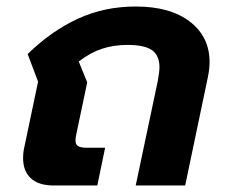

<svg xmlns="http://www.w3.org/2000/svg" viewBox="-20 -570 691 590"><path d="M51 -84Q51 -103 55 -119L97 -319L65 -404Q138 -475 219.5 -512.5Q301 -550 397 -550Q503 -550 563.5 -503.5Q624 -457 624 -379Q624 -359 619 -334L549 0H397L465 -322Q470 -349 470 -364Q470 -399 447.5 -415.5Q425 -432 372 -432Q329 -432 293 -420Q257 -408 222 -381L248 -317L215 -160Q212 -147 212 -138Q212 -126 220 -121Q228 -116 247 -116H303L279 0H145Q99 0 75 -22Q51 -44 51 -84Z"/></svg>

Font: Prompt Semibold
Style: Italic
Weight: 600
Italic angle: -12°
Designer: Katatrad Team
Foundry: CadsonDemak
Version: Version 1.000